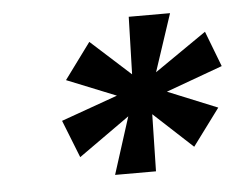

<svg xmlns="http://www.w3.org/2000/svg" viewBox="-37 -775 579 463"><g transform="rotate(-5 252.5 -543.5)"><path d="M224 -355 268 -493 144 -405 108 -496 245 -545 126 -593 190 -680 286 -593 290 -732H390L344 -593L470 -680L503 -594L366 -544L486 -495L420 -406L326 -493L323 -355Z"/></g></svg>

Font: DM Sans 28pt ExtraBold
Style: Italic
Weight: 800
Italic angle: -10°
Version: Version 4.004;gftools[0.9.30]